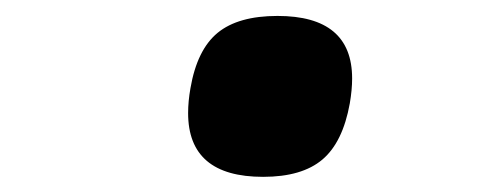

<svg xmlns="http://www.w3.org/2000/svg" viewBox="-20 -408 640 247"><path d="M222 -262.5Q222 -277.5 225 -294.5Q233.5 -344 260 -365.8Q286.5 -387.5 337 -387.5Q433 -387.5 433 -307Q433 -292.5 430 -275Q421 -225 394.8 -202.8Q368.5 -180.5 318.5 -180.5Q222 -180.5 222 -262.5Z"/></svg>

Font: JuliaMono ExtraBoldItalic
Style: Regular
Weight: 800
Italic angle: -9°
Monospace: yes
Designer: cormullion
Foundry: corm
Version: Version 0.049; ttfautohint (v1.8.4)